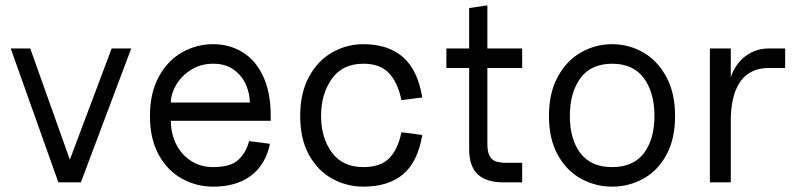

<svg xmlns="http://www.w3.org/2000/svg" viewBox="-20 -681 2972 717"><path d="M397 -500H470L282 0H209ZM20 -500H93L271 0H198Z M540 -248Q540 -334 573 -394.5Q606 -455 660 -485.5Q714 -516 776 -516Q837 -516 886 -486Q935 -456 963 -395.5Q991 -335 991 -248V-230H618Q618 -184 637 -144.5Q656 -105 692 -81Q728 -57 776 -57Q842 -57 871 -85Q900 -113 910 -154L988 -144Q978 -94 950.5 -58Q923 -22 879 -3Q835 16 776 16Q714 16 660 -13.5Q606 -43 573 -102.5Q540 -162 540 -248ZM776 -443Q729 -443 693 -420Q657 -397 637.5 -363.5Q618 -330 618 -298H913Q913 -331 898.5 -364.5Q884 -398 853.5 -420.5Q823 -443 776 -443Z M1101 -248Q1101 -334 1134 -394.5Q1167 -455 1221 -485.5Q1275 -516 1337 -516Q1429 -516 1484.5 -468Q1540 -420 1557 -317L1479 -307Q1466 -372 1433 -407.5Q1400 -443 1337 -443Q1259 -443 1219 -386.5Q1179 -330 1179 -248Q1179 -167 1219 -112Q1259 -57 1337 -57Q1401 -57 1433.5 -90Q1466 -123 1479 -187L1557 -177Q1540 -76 1485 -30Q1430 16 1337 16Q1275 16 1221 -13.5Q1167 -43 1134 -102.5Q1101 -162 1101 -248Z M1732 -124V-651L1800 -661V-145Q1800 -115 1808 -99.5Q1816 -84 1831 -78.5Q1846 -73 1873 -73H1930V0H1861Q1796 0 1764 -30Q1732 -60 1732 -124ZM1647 -500H1930V-427H1647Z M2030 -248Q2030 -334 2063 -394.5Q2096 -455 2150 -485.5Q2204 -516 2266 -516Q2328 -516 2381.5 -485.5Q2435 -455 2468 -394.5Q2501 -334 2501 -248Q2501 -162 2468.5 -102.5Q2436 -43 2382 -13.5Q2328 16 2266 16Q2204 16 2150 -13.5Q2096 -43 2063 -102.5Q2030 -162 2030 -248ZM2424 -248Q2424 -335 2384.5 -389Q2345 -443 2266 -443Q2187 -443 2147.5 -389Q2108 -335 2108 -248Q2108 -161 2147.5 -109Q2187 -57 2266 -57Q2345 -57 2384.5 -109Q2424 -161 2424 -248Z M2631 -500H2709V-335H2701Q2701 -384 2721.5 -421.5Q2742 -459 2776 -479.5Q2810 -500 2850 -500H2912V-427H2850Q2807 -427 2775.5 -406.5Q2744 -386 2726.5 -341.5Q2709 -297 2709 -228V0H2631Z"/></svg>

Font: Uncut Sans VF
Style: Regular
Weight: 400
Designer: Kasper Nordkvist
Foundry: Uncut Type
Version: Version 1.100;FEAKit 1.0